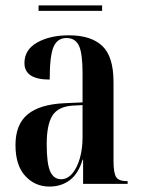

<svg xmlns="http://www.w3.org/2000/svg" viewBox="-20 -677 518 707"><path d="M162 10Q109 10 73 -29Q37 -68 37 -143Q37 -219 82 -256Q127 -293 218 -297L284 -300V-407Q284 -481 270.5 -509Q257 -537 225 -537Q191 -537 177 -504Q163 -471 163 -384Q70 -384 70 -445Q70 -494 117 -520.5Q164 -547 234 -547Q315 -547 356.5 -508Q398 -469 398 -375V-85Q398 -39 408 -24.5Q418 -10 447 -10H450V0H286V-89H284Q269 -38 237.5 -14Q206 10 162 10ZM205 -17Q228 -17 246 -38Q264 -59 274 -94Q284 -129 284 -172V-290L246 -288Q193 -284 172.5 -250.5Q152 -217 152 -146Q152 -74 165 -45.5Q178 -17 205 -17ZM122 -637V-657H356V-637Z"/></svg>

Font: Noto Serif Display ExtraCondensed SemiBold
Style: Regular
Weight: 600
Width: 2
Designer: Monotype Design Team
Foundry: Monotype Imaging Inc.
Version: Version 2.009